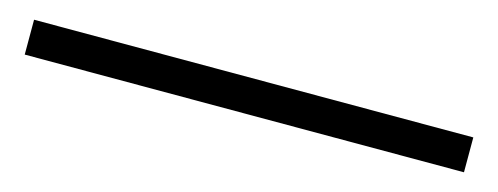

<svg xmlns="http://www.w3.org/2000/svg" viewBox="-20 -130 690 266"><g transform="rotate(15 325.0 3.0)"><path d="M640 -22V28H10V-22Z"/></g></svg>

Font: Gowun Dodum
Style: Regular
Weight: 400
Designer: Yanghee Ryu
Foundry: Yanghee Ryu
Version: Version 2.000